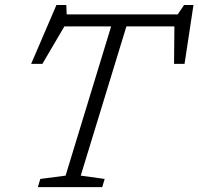

<svg xmlns="http://www.w3.org/2000/svg" viewBox="-20 -766 812 786"><path d="M408.5 -33.5 398.5 0H135L145 -33.5L248.5 -47L435 -658H243.5L153.5 -504.5H107.5L211 -745.5H251.5L253 -707H707.5L733.5 -745.5H772L735.5 -504.5H692.5L694 -658H497.5L310.5 -47Z"/></svg>

Font: Newsreader 6pt Light
Style: Italic
Weight: 300
Italic angle: -17°
Designer: Hugues Gentile
Foundry: Production Type
Version: Version 1.003; ttfautohint (v1.8.3)